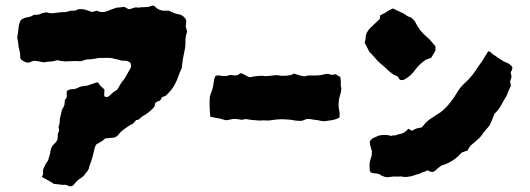

<svg xmlns="http://www.w3.org/2000/svg" viewBox="-20 -644 1936 702"><path d="M664 -528Q657 -509 658 -486Q658 -470 654 -455Q651 -442 648.5 -427Q646 -412 645 -396Q638 -382 632.5 -366Q627 -350 619 -335Q613 -324 605 -314Q597 -304 588 -296Q582 -291 572 -289Q570 -282 566.5 -278Q563 -274 555 -273Q549 -270 547 -265Q546 -258 544 -253Q524 -231 503 -220Q498 -217 494 -213Q490 -209 485 -206Q484 -206 482.5 -205.5Q481 -205 478 -205L466 -192Q462 -190 457.5 -187.5Q453 -185 450 -183Q444 -179 437 -174Q430 -169 424 -164Q422 -162 419 -158.5Q416 -155 414 -153Q410 -146 398 -141Q391 -140 382.5 -139.5Q374 -139 365 -138Q361 -134 357 -131Q353 -128 348 -125Q345 -123 341 -121Q337 -119 334 -117Q330 -115 329.5 -111.5Q329 -108 327 -106Q323 -89 318.5 -71.5Q314 -54 307 -37Q306 -28 301.5 -21Q297 -14 291 -8Q288 -1 277 6Q270 10 262 17.5Q254 25 248 33Q247 35 244.5 35.5Q242 36 239 38Q235 36 231 36Q229 35 226 33.5Q223 32 220 32Q217 31 215 31.5Q213 32 210 32Q202 31 193 30Q184 29 176 28Q171 24 165.5 21Q160 18 155 15Q150 12 144.5 9Q139 6 133 3Q137 -5 137.5 -8.5Q138 -12 137 -22Q140 -30 143.5 -37.5Q147 -45 152 -52Q155 -55 156.5 -59.5Q158 -64 159 -69Q162 -77 163.5 -85Q165 -93 166 -99Q170 -110 176.5 -116Q183 -122 187 -128Q191 -134 191 -139.5Q191 -145 191 -151Q192 -157 194.5 -162.5Q197 -168 195 -175Q193 -180 195.5 -185.5Q198 -191 198 -195Q198 -202 199 -208Q200 -214 201 -220Q203 -225 204 -231Q205 -237 206 -241Q208 -246 210.5 -249.5Q213 -253 214 -256Q217 -264 216.5 -271.5Q216 -279 222 -284Q224 -288 224 -290V-308Q224 -310 225.5 -311.5Q227 -313 228 -314Q236 -318 245.5 -318Q255 -318 263 -322Q271 -327 280 -328.5Q289 -330 299 -331Q308 -334 316.5 -337Q325 -340 335 -343Q337 -342 339.5 -341Q342 -340 342 -338Q345 -331 352 -326Q359 -321 362 -315Q362 -311 361.5 -307.5Q361 -304 361 -299Q360 -295 363 -291Q370 -287 376 -291Q376 -291 376.5 -291.5Q377 -292 378 -292Q384 -297 389.5 -302.5Q395 -308 402 -312Q409 -315 413 -323Q416 -328 418.5 -333Q421 -338 424 -342Q435 -354 442 -367.5Q449 -381 457 -394Q461 -403 458 -409Q458 -415 453 -417Q445 -422 438 -422Q428 -421 418.5 -424Q409 -427 399 -429Q386 -433 371.5 -432.5Q357 -432 343 -432Q340 -432 337 -431.5Q334 -431 331 -430Q326 -429 320 -428.5Q314 -428 309 -427Q305 -427 300.5 -427Q296 -427 291 -425Q287 -424 284 -423Q281 -422 276 -420Q254 -422 232.5 -420Q211 -418 190 -424Q184 -423 178 -421Q172 -419 164 -419Q158 -419 152 -418Q146 -417 140 -416Q132 -418 122.5 -419.5Q113 -421 105 -422Q101 -421 95 -419Q84 -413 75.5 -416Q67 -419 59 -425Q55 -428 55 -430Q54 -432 54 -437Q54 -447 52 -455.5Q50 -464 48 -474Q47 -482 46 -490.5Q45 -499 43 -507Q46 -523 47.5 -539.5Q49 -556 55 -569Q60 -574 65.5 -576.5Q71 -579 76 -580Q83 -582 89.5 -583Q96 -584 102 -589Q106 -591 108 -590Q119 -589 128.5 -593.5Q138 -598 151 -599Q152 -598 155.5 -597.5Q159 -597 162 -596Q166 -596 169.5 -595.5Q173 -595 177 -596Q188 -598 199 -599Q210 -600 221 -600Q226 -601 230.5 -602.5Q235 -604 239 -605H255Q257 -606 259.5 -607.5Q262 -609 266 -610Q279 -612 291.5 -608.5Q304 -605 317 -600Q321 -601 325 -602.5Q329 -604 334 -605Q336 -604 338.5 -603Q341 -602 344 -601Q359 -598 371 -603Q379 -606 387.5 -609.5Q396 -613 406 -616Q411 -616 418.5 -617Q426 -618 435 -619Q439 -616 443 -614Q447 -612 452 -610L462 -613Q467 -615 473 -616.5Q479 -618 484 -616Q498 -618 511.5 -618Q525 -618 538 -624Q541 -623 543.5 -622Q546 -621 547 -620Q562 -603 587 -605H597Q605 -601 613.5 -597.5Q622 -594 631 -592Q651 -590 661 -570Q661 -566 660.5 -559.5Q660 -553 659 -547Q660 -543 661.5 -538.5Q663 -534 664 -528Z M1228 -319Q1227 -306 1223 -294.5Q1219 -283 1218 -269Q1217 -254 1220 -241Q1223 -228 1221 -214Q1207 -207 1196 -205Q1185 -203 1168 -201Q1161 -200 1151.5 -202.5Q1142 -205 1131 -206Q1127 -206 1121 -207.5Q1115 -209 1106 -209Q1099 -209 1092.5 -205.5Q1086 -202 1079 -202Q1068 -202 1058 -203.5Q1048 -205 1044 -206Q1041 -206 1031.5 -207Q1022 -208 1013 -208Q999 -208 986.5 -206.5Q974 -205 968 -204Q963 -203 955.5 -203.5Q948 -204 943 -204Q937 -203 924.5 -203.5Q912 -204 900 -205.5Q888 -207 883 -208Q879 -209 876.5 -208.5Q874 -208 870 -207Q864 -205 856.5 -207Q849 -209 841 -209Q831 -210 819.5 -206.5Q808 -203 799 -206Q788 -210 775.5 -212Q763 -214 749 -217Q747 -234 746.5 -253Q746 -272 747 -289Q748 -295 752.5 -306.5Q757 -318 758 -324Q760 -332 761.5 -344.5Q763 -357 767 -365Q775 -370 782 -368Q789 -366 799 -366Q806 -365 814.5 -368Q823 -371 830 -369Q835 -368 839 -368Q843 -368 847 -369Q852 -371 855.5 -374Q859 -377 862 -376Q868 -375 879 -368Q890 -361 896 -362Q903 -364 921 -366Q939 -368 946 -366Q951 -365 963.5 -366.5Q976 -368 987 -369Q994 -370 1002 -368Q1010 -366 1019 -367Q1030 -367 1040 -369Q1050 -371 1054 -375Q1059 -374 1069 -370.5Q1079 -367 1092 -365Q1096 -365 1100 -366.5Q1104 -368 1107 -368H1135Q1148 -368 1157.5 -370.5Q1167 -373 1174 -374Q1180 -374 1189 -371.5Q1198 -369 1207 -373Q1212 -369 1216 -367Q1220 -365 1224 -363Q1227 -350 1226 -340.5Q1225 -331 1228 -319Z M1572 -459Q1568 -452 1564.5 -446Q1561 -440 1556 -432Q1552 -431 1547 -429.5Q1542 -428 1536 -425Q1526 -418 1516.5 -409.5Q1507 -401 1499 -390Q1482 -365 1456 -352Q1453 -351 1450 -351Q1447 -351 1443 -352Q1440 -354 1436 -362Q1435 -363 1433.5 -364.5Q1432 -366 1431 -366Q1421 -369 1414 -374.5Q1407 -380 1400 -386Q1387 -399 1372 -411Q1360 -421 1350.5 -433Q1341 -445 1330 -455Q1325 -466 1321 -473.5Q1317 -481 1313 -488Q1314 -492 1315.5 -497Q1317 -502 1317 -506Q1317 -517 1322 -526Q1327 -535 1334 -542Q1343 -550 1351.5 -558.5Q1360 -567 1368 -574Q1370 -582 1370 -588Q1381 -593 1388 -597Q1392 -599 1395.5 -602Q1399 -605 1402 -606Q1406 -608 1410 -610Q1414 -612 1417 -613Q1426 -609 1434.5 -604.5Q1443 -600 1451 -597Q1459 -593 1465.5 -588Q1472 -583 1480 -581Q1483 -580 1485.5 -577.5Q1488 -575 1491 -573Q1493 -570 1495.5 -567.5Q1498 -565 1499 -562Q1514 -530 1543 -507Q1551 -500 1558 -491.5Q1565 -483 1572 -475ZM1853 -392Q1852 -389 1850.5 -386Q1849 -383 1847 -379Q1848 -375 1849 -371Q1850 -367 1850 -362Q1849 -359 1848 -355Q1847 -351 1845 -346Q1846 -343 1846.5 -339Q1847 -335 1848 -330Q1844 -322 1840 -313.5Q1836 -305 1834 -297Q1823 -279 1813 -260.5Q1803 -242 1788 -228Q1784 -218 1780 -208Q1776 -198 1771 -187Q1768 -183 1764 -178Q1760 -173 1755 -168Q1753 -164 1750 -161.5Q1747 -159 1745 -155Q1741 -148 1735 -142Q1729 -136 1722 -130Q1712 -122 1703 -113.5Q1694 -105 1690 -94Q1684 -92 1678.5 -90Q1673 -88 1668 -86Q1636 -50 1594 -39Q1585 -32 1581 -29Q1577 -26 1569 -18L1561 -15Q1560 -17 1557.5 -16Q1555 -15 1553 -16H1554Q1547 -21 1544 -21Q1541 -21 1532 -16H1533Q1528 -16 1523.5 -13.5Q1519 -11 1514 -9Q1510 -8 1505 -6.5Q1500 -5 1495 -3Q1483 1 1470.5 2.5Q1458 4 1446 1Q1436 2 1425.5 1.5Q1415 1 1406 3Q1396 5 1388.5 3Q1381 1 1373 -3Q1369 -7 1364 -8Q1357 -10 1350 -10.5Q1343 -11 1336 -13Q1332 -19 1332 -20Q1331 -30 1331 -40Q1331 -50 1334 -60Q1336 -65 1337 -68.5Q1338 -72 1339 -76Q1340 -82 1339.5 -84Q1339 -86 1340 -92Q1338 -94 1337 -101Q1336 -108 1334 -110Q1333 -113 1332.5 -119.5Q1332 -126 1333 -129Q1336 -132 1339 -135.5Q1342 -139 1346 -140Q1351 -142 1355.5 -144Q1360 -146 1364 -148Q1388 -154 1411 -147Q1416 -150 1421.5 -149Q1427 -148 1431 -151Q1436 -153 1446 -155Q1454 -157 1459 -160.5Q1464 -164 1469 -169Q1470 -171 1471.5 -171.5Q1473 -172 1475 -173Q1477 -171 1480 -169.5Q1483 -168 1486 -166Q1491 -168 1495 -170.5Q1499 -173 1503 -174Q1508 -176 1513 -176.5Q1518 -177 1522 -178Q1531 -189 1535.5 -194Q1540 -199 1545.5 -203.5Q1551 -208 1562 -215Q1569 -220 1576.5 -224.5Q1584 -229 1590 -233Q1608 -247 1622.5 -264.5Q1637 -282 1649 -302Q1655 -312 1662 -321.5Q1669 -331 1678 -339Q1695 -354 1708 -371Q1721 -388 1733 -407Q1742 -418 1748.5 -429.5Q1755 -441 1762 -452Q1763 -454 1765 -455Q1767 -456 1768 -457Q1773 -454 1777 -450Q1781 -446 1786 -443Q1797 -436 1808 -428Q1819 -420 1832 -415Q1838 -413 1843.5 -409Q1849 -405 1853 -399Z"/></svg>

Font: Daruma Drop One
Style: Regular
Weight: 400
Designer: Maniackers Design
Version: Version 1.000